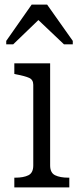

<svg xmlns="http://www.w3.org/2000/svg" viewBox="-20 -811 350 831"><path d="M184 -791H117L7 -634V-619H37L175 -752L119 -750L257 -619H295V-634ZM197 -537V-95Q197 -63 218.5 -52.5Q240 -42 276 -42H280V0H42V-42H46Q82 -42 103 -52.5Q124 -63 124 -95V-444Q124 -466 106 -474Q88 -482 51 -489L42 -491V-537Z"/></svg>

Font: Roboto Serif SemiCondensed Light
Style: Regular
Weight: 300
Width: 4
Designer: Greg Gazdowicz
Foundry: Commercial Type
Version: Version 1.007